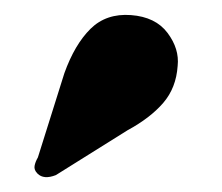

<svg xmlns="http://www.w3.org/2000/svg" viewBox="-20 -749 302 261"><path d="M67.5 -649.5Q81.5 -688.5 103 -709.8Q124.5 -731 158 -728.5Q191.5 -726 207.8 -704.2Q224 -682.5 221.5 -659.5Q219.5 -629.5 201.8 -609Q184 -588.5 153.5 -572L56 -511Q39.5 -504.5 31 -513Q26 -518 27 -523.5Q28 -529 31.5 -535Z"/></svg>

Font: Fraunces 72pt Black
Style: Regular
Weight: 900
Version: Version 1.000;[0bf87f6ff]